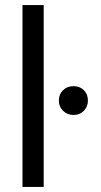

<svg xmlns="http://www.w3.org/2000/svg" viewBox="-20 -740 398 760"><path d="M69 0V-720H153V0ZM271 -285Q246 -285 229.5 -301.5Q213 -318 213 -342Q213 -367 229.5 -383Q246 -399 271 -399Q296 -399 312 -383Q328 -367 328 -342Q328 -318 312 -301.5Q296 -285 271 -285Z"/></svg>

Font: DM Sans 24pt
Style: Regular
Weight: 400
Designer: Colophon Foundry, Jonny Pinhorn
Foundry: Colophon Foundry
Version: Version 4.004;gftools[0.9.30]